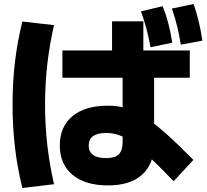

<svg xmlns="http://www.w3.org/2000/svg" viewBox="-20 -875 1040 963"><path d="M522 55Q408 55 344 2Q280 -51 280 -145Q280 -240 343.5 -292.5Q407 -345 522 -345Q569 -345 611.5 -333Q654 -321 701 -291.5Q748 -262 808 -209Q868 -156 950 -73L851 34Q779 -41 728.5 -88.5Q678 -136 641.5 -162Q605 -188 575 -198Q545 -208 513 -208Q425 -208 425 -145Q425 -82 513 -82Q557 -82 576 -101Q595 -120 595 -163V-553H542V-768H699V-553H753V-155Q753 -53 693 1Q633 55 522 55ZM92 68Q67 -34 55 -136Q43 -238 43 -350Q43 -462 55 -563.5Q67 -665 92 -767L251 -749Q229 -654 217.5 -554.5Q206 -455 206 -350Q206 -245 217.5 -145.5Q229 -46 251 49ZM293 -485V-622H932V-485ZM735 -638Q726 -687 714.5 -730.5Q703 -774 687 -818L796 -844Q813 -801 824.5 -756.5Q836 -712 844 -661ZM887 -651Q879 -700 868.5 -743.5Q858 -787 842 -832L951 -855Q966 -811 977 -766Q988 -721 995 -671Z"/></svg>

Font: M PLUS 1 Thin ExtraBold
Style: Regular
Weight: 800
Version: Version 1.001